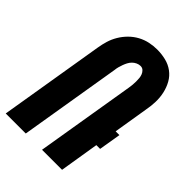

<svg xmlns="http://www.w3.org/2000/svg" viewBox="-217 -838 935 935"><g transform="rotate(45 250.0 -371.0)"><path d="M0 0 90 -544Q94 -569 101.5 -594Q109 -619 123 -642.5Q137 -666 156.5 -685.5Q176 -705 200 -718Q224 -731 250 -736.5Q276 -742 302 -742Q332 -742 361 -735Q390 -728 413 -711Q436 -694 450 -669Q464 -644 470.5 -615Q477 -586 476 -555.5Q475 -525 469 -494L440 -317H466L447 -203H421L388 0H250L335 -513Q337 -525 338 -536.5Q339 -548 339 -559.5Q339 -571 338 -582Q337 -593 333 -603Q329 -613 321 -620.5Q313 -628 301 -628Q290 -628 279 -623Q268 -618 259.5 -609.5Q251 -601 245.5 -590.5Q240 -580 236 -569Q232 -558 229 -547Q226 -536 225 -525L138 0Z"/></g></svg>

Font: Iosevka Heavy Oblique
Style: Regular
Weight: 900
Italic angle: -9°
Monospace: yes
Designer: Belleve Invis
Foundry: Belleve Invis
Version: Version 32.5.0; ttfautohint (v1.8.4)